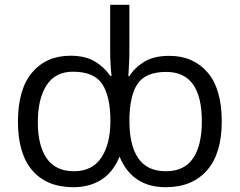

<svg xmlns="http://www.w3.org/2000/svg" viewBox="-20 -780 1011 810"><path d="M290.5 9.8Q177.2 9.8 116.5 -60.8Q55.7 -131.3 55.7 -266.6Q55.7 -403.8 115.7 -474.4Q175.8 -544.9 276.4 -544.9Q340.3 -544.9 380.6 -520.5Q420.9 -496.1 444.8 -460H450.7Q448.7 -474.1 446.8 -503.9Q444.8 -533.7 444.8 -566.9V-759.8H525.9V-569.8Q525.9 -537.1 524.2 -506.3Q522.5 -475.6 521.5 -458.5H525.9Q547.9 -494.6 588.6 -519.5Q629.4 -544.4 694.3 -544.4Q795.4 -544.4 855.5 -474.6Q915.5 -404.8 915.5 -267.6Q915.5 -132.3 853.3 -61.3Q791 9.8 678.7 9.8Q538.1 9.8 484.4 -119.1Q457 -52.7 407 -21.5Q356.9 9.8 290.5 9.8ZM293 -57.6Q368.7 -57.6 407.2 -114.7Q445.8 -171.9 445.8 -270Q445.8 -372.1 411.6 -424.8Q377.4 -477.5 287.6 -477.5Q213.4 -477.5 176.5 -420.4Q139.6 -363.3 139.6 -264.6Q139.6 -166 177 -111.8Q214.4 -57.6 293 -57.6ZM679.7 -57.6Q757.3 -57.6 794.4 -112.1Q831.5 -166.5 831.5 -268.1Q831.5 -476.6 681.2 -476.6Q594.2 -476.6 560.1 -425.8Q525.9 -375 525.9 -270Q525.9 -166.5 563.5 -112.1Q601.1 -57.6 679.7 -57.6Z"/></svg>

Font: Open Sans
Style: Regular
Weight: 400
Designer: Monotype Design Team
Foundry: Monotype Imaging Inc.
Version: Version 3.000; ttfautohint (v1.8.4)